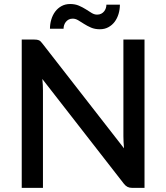

<svg xmlns="http://www.w3.org/2000/svg" viewBox="-20 -912 808 932"><path d="M681.5 -720V0H622Q608.5 0 599 -4.8Q589.5 -9.5 581 -20.5L185.5 -528.5Q187 -514 187.8 -499.8Q188.5 -485.5 188.5 -473.5V0H85.5V-720H146.5Q154 -720 159.2 -719.2Q164.5 -718.5 169 -716.5Q173.5 -714.5 177.5 -710.5Q181.5 -706.5 186 -700.5L582 -192Q580.5 -207.5 579.8 -222.5Q579 -237.5 579 -250.5V-720ZM451.5 -841Q463 -841 471.5 -845.5Q480 -850 485.5 -857Q491 -864 493.8 -872.5Q496.5 -881 496.5 -889.5H562Q562 -866 555.5 -844.5Q549 -823 536.8 -806.5Q524.5 -790 506.2 -780Q488 -770 464.5 -770Q440.5 -770 422 -778Q403.5 -786 388.2 -795.8Q373 -805.5 359.8 -813.5Q346.5 -821.5 333 -821.5Q321.5 -821.5 313.2 -817Q305 -812.5 299.5 -805.5Q294 -798.5 291.2 -789.8Q288.5 -781 288.5 -772.5H222.5Q222.5 -795.5 229 -817.2Q235.5 -839 248 -855.8Q260.5 -872.5 278.8 -882.5Q297 -892.5 320.5 -892.5Q344.5 -892.5 363 -884.5Q381.5 -876.5 396.8 -866.8Q412 -857 425 -849Q438 -841 451.5 -841Z"/></svg>

Font: Lato 2
Style: Regular
Weight: 600
Designer: Lukasz Dziedzic with Adam Twardoch and Botio Nikoltchev
Foundry: tyPoland Lukasz Dziedzic
Version: Version 2.015; 2015-08-06; http://www.latofonts.com/